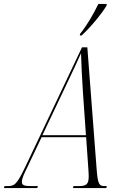

<svg xmlns="http://www.w3.org/2000/svg" viewBox="-77 -954 622 974"><path d="M329 -782 328 -774H337C383 -816 438 -883 464 -926V-934H422C396 -880 363 -824 329 -782ZM-57 0H112L115 -10H86C48 -10 34 -13 34 -31C34 -51 47 -75 60 -102L134 -258H360L371 -100C372 -84 373 -72 373 -59C373 -18 360 -10 321 -10H296L293 0H462L465 -10H455C426 -10 419 -18 413 -99L366 -714H339L51 -107C7 -16 -3 -10 -41 -10H-54ZM251 -506C301 -612 312 -634 334 -684C335 -633 340 -541 344 -482L359 -268H138Z"/></svg>

Font: Noto Serif Display ExtraCondensed ExtraLight
Style: Italic
Weight: 200
Width: 2
Italic angle: -12°
Designer: Monotype Design Team
Foundry: Monotype Imaging Inc.
Version: Version 2.009